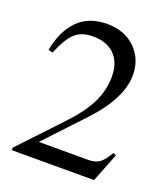

<svg xmlns="http://www.w3.org/2000/svg" viewBox="-126 -767 752 858"><g transform="rotate(20 250.0 -338.0)"><path d="M474 -137 420 0H29V-12L207 -201Q277 -274 307 -335Q337 -396 337 -461Q337 -528 300 -565Q263 -602 198 -602Q144 -602 112.5 -574Q81 -546 51 -472L30 -477Q47 -570 98.5 -623Q150 -676 238 -676Q321 -676 372 -626Q423 -576 423 -500Q423 -387 295 -252L130 -76H364Q397 -76 416.5 -89Q436 -102 460 -143Z"/></g></svg>

Font: STIX
Style: Regular
Weight: 400
Designer: MicroPress Inc., with final additions and corrections provided by Coen Hoffman, Elsevier (retired)
Version: Version 1.1.1